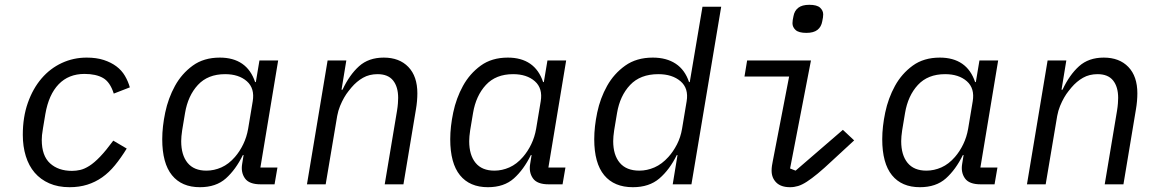

<svg xmlns="http://www.w3.org/2000/svg" viewBox="-20 -768 4840 800"><path d="M270 12Q222 12 185.5 -4Q149 -20 124.5 -48.5Q100 -77 87.5 -117.5Q75 -158 75 -206Q75 -280 96 -339.5Q117 -399 153 -441Q189 -483 237.5 -505.5Q286 -528 341 -528Q382 -528 412.5 -518Q443 -508 465 -491.5Q487 -475 500.5 -452Q514 -429 521 -404L454 -378Q439 -426 409.5 -443Q380 -460 332 -460Q266 -460 224.5 -417Q183 -374 169 -293L159 -233Q156 -215 155 -205Q154 -195 154 -185Q154 -119 188.5 -87.5Q223 -56 280 -56Q297 -56 314.5 -60Q332 -64 352.5 -77Q373 -90 397 -115Q421 -140 452 -182L508 -149Q484 -110 459 -79.5Q434 -49 405.5 -29Q377 -9 343.5 1.5Q310 12 270 12Z M813 12Q737 12 696.5 -38Q656 -88 656 -188Q656 -240 668.5 -299.5Q681 -359 709 -410Q737 -461 783 -494.5Q829 -528 896 -528Q952 -528 989 -502.5Q1026 -477 1043 -426H1046L1061 -516H1139L1065 -70H1136L1124 0H1066Q1018 0 1000.5 -25Q983 -50 989 -85L995 -122H992Q962 -61 921 -24.5Q880 12 813 12ZM840 -57Q872 -57 902.5 -70.5Q933 -84 959 -114Q979 -137 993.5 -167Q1008 -197 1014 -232L1033 -346Q1042 -400 1008.5 -429.5Q975 -459 918 -459Q846 -459 804.5 -414Q763 -369 751 -297L739 -225Q737 -211 736 -200.5Q735 -190 735 -180Q735 -122 761.5 -89.5Q788 -57 840 -57Z M1259 0 1345 -516H1423L1403 -394H1407Q1436 -456 1476 -492Q1516 -528 1579 -528Q1644 -528 1681.5 -489Q1719 -450 1719 -379Q1719 -364 1717.5 -346.5Q1716 -329 1713 -312L1661 0H1583L1634 -305Q1637 -323 1638 -337.5Q1639 -352 1639 -360Q1639 -406 1618 -432.5Q1597 -459 1553 -459Q1519 -459 1492.5 -444Q1466 -429 1444 -403Q1440 -398 1431.5 -387.5Q1423 -377 1414 -361.5Q1405 -346 1397 -326.5Q1389 -307 1385 -285L1337 0Z M2013 12Q1937 12 1896.5 -38Q1856 -88 1856 -188Q1856 -240 1868.5 -299.5Q1881 -359 1909 -410Q1937 -461 1983 -494.5Q2029 -528 2096 -528Q2152 -528 2189 -502.5Q2226 -477 2243 -426H2246L2261 -516H2339L2265 -70H2336L2324 0H2266Q2218 0 2200.5 -25Q2183 -50 2189 -85L2195 -122H2192Q2162 -61 2121 -24.5Q2080 12 2013 12ZM2040 -57Q2072 -57 2102.5 -70.5Q2133 -84 2159 -114Q2179 -137 2193.5 -167Q2208 -197 2214 -232L2233 -346Q2242 -400 2208.5 -429.5Q2175 -459 2118 -459Q2046 -459 2004.5 -414Q1963 -369 1951 -297L1939 -225Q1937 -211 1936 -200.5Q1935 -190 1935 -180Q1935 -122 1961.5 -89.5Q1988 -57 2040 -57Z M2803 -122H2800Q2770 -61 2727.5 -24.5Q2685 12 2617 12Q2539 12 2497.5 -38Q2456 -88 2456 -188Q2456 -240 2468.5 -299.5Q2481 -359 2509.5 -410Q2538 -461 2585 -494.5Q2632 -528 2700 -528Q2757 -528 2795.5 -502.5Q2834 -477 2851 -426H2854L2907 -740H2985L2861 0H2783ZM2644 -57Q2676 -57 2707 -70.5Q2738 -84 2765 -114Q2785 -136 2800.5 -166Q2816 -196 2822 -232L2841 -346Q2850 -400 2815.5 -429.5Q2781 -459 2723 -459Q2648 -459 2605.5 -414Q2563 -369 2551 -297L2539 -225Q2537 -211 2536 -200.5Q2535 -190 2535 -180Q2535 -122 2562.5 -89.5Q2590 -57 2644 -57Z M3340 -631Q3308 -631 3295 -643Q3282 -655 3282 -671Q3282 -677 3283 -684Q3284 -691 3286 -700Q3290 -723 3306 -735.5Q3322 -748 3352 -748Q3384 -748 3397 -736Q3410 -724 3410 -708Q3410 -702 3409 -695Q3408 -688 3406 -679Q3402 -656 3386 -643.5Q3370 -631 3340 -631ZM3272 12Q3234 12 3214.5 -7.5Q3195 -27 3195 -57Q3195 -67 3196.5 -77.5Q3198 -88 3200 -97L3268 -449H3082L3093 -516H3359L3272 -66L3295 -57L3492 -227L3539 -183L3448 -99Q3413 -66 3387.5 -45Q3362 -24 3342 -11Q3322 2 3305.5 7Q3289 12 3272 12Z M3813 12Q3737 12 3696.5 -38Q3656 -88 3656 -188Q3656 -240 3668.5 -299.5Q3681 -359 3709 -410Q3737 -461 3783 -494.5Q3829 -528 3896 -528Q3952 -528 3989 -502.5Q4026 -477 4043 -426H4046L4061 -516H4139L4065 -70H4136L4124 0H4066Q4018 0 4000.5 -25Q3983 -50 3989 -85L3995 -122H3992Q3962 -61 3921 -24.5Q3880 12 3813 12ZM3840 -57Q3872 -57 3902.5 -70.5Q3933 -84 3959 -114Q3979 -137 3993.5 -167Q4008 -197 4014 -232L4033 -346Q4042 -400 4008.5 -429.5Q3975 -459 3918 -459Q3846 -459 3804.5 -414Q3763 -369 3751 -297L3739 -225Q3737 -211 3736 -200.5Q3735 -190 3735 -180Q3735 -122 3761.5 -89.5Q3788 -57 3840 -57Z M4259 0 4345 -516H4423L4403 -394H4407Q4436 -456 4476 -492Q4516 -528 4579 -528Q4644 -528 4681.5 -489Q4719 -450 4719 -379Q4719 -364 4717.5 -346.5Q4716 -329 4713 -312L4661 0H4583L4634 -305Q4637 -323 4638 -337.5Q4639 -352 4639 -360Q4639 -406 4618 -432.5Q4597 -459 4553 -459Q4519 -459 4492.5 -444Q4466 -429 4444 -403Q4440 -398 4431.5 -387.5Q4423 -377 4414 -361.5Q4405 -346 4397 -326.5Q4389 -307 4385 -285L4337 0Z"/></svg>

Font: IBM Plex Mono
Style: Italic
Weight: 400
Italic angle: -9°
Monospace: yes
Designer: Mike Abbink, Paul van der Laan, Pieter van Rosmalen
Foundry: Bold Monday
Version: Version 2.3